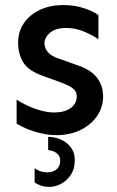

<svg xmlns="http://www.w3.org/2000/svg" viewBox="-20 -521 464 761"><path d="M204.1 14.6Q173.8 14.6 142.6 7.3Q111.3 0 85.9 -10.7Q60.5 -21.5 45.9 -31.2V-126Q61.5 -115.2 87.4 -103Q113.3 -90.8 141.6 -83Q169.9 -75.2 193.4 -75.2Q236.3 -75.2 260.3 -92.8Q284.2 -110.4 284.2 -138.7Q284.2 -160.2 266.6 -172.4Q249 -184.6 215.8 -196.3L148.4 -220.7Q91.8 -241.2 71.8 -274.4Q51.8 -307.6 51.8 -351.6Q51.8 -395.5 74.2 -428.7Q96.7 -461.9 137.2 -481.4Q177.7 -501 231.4 -501Q275.4 -501 313.5 -488.3Q351.6 -475.6 370.1 -460.9V-365.2Q348.6 -380.9 314 -395.5Q279.3 -410.2 242.2 -410.2Q200.2 -410.2 178.2 -391.1Q156.2 -372.1 156.2 -349.6Q156.2 -332 168.9 -315.4Q181.6 -298.8 214.8 -288.1L286.1 -262.7Q337.9 -246.1 363.3 -214.4Q388.7 -182.6 388.7 -137.7Q388.7 -95.7 364.3 -60.5Q339.8 -25.4 298.3 -5.4Q256.8 14.6 204.1 14.6ZM175.8 219.7Q156.2 219.7 141.6 214.4Q127 209 117.2 202.1V145.5Q138.7 162.1 168 162.1Q191.4 162.1 205.1 149.4Q218.8 136.7 218.8 116.2Q218.8 96.7 203.6 85.4Q188.5 74.2 170.9 74.2V21.5Q212.9 21.5 244.6 46.4Q276.4 71.3 276.4 114.3Q276.4 148.4 260.7 171.9Q245.1 195.3 222.2 207.5Q199.2 219.7 175.8 219.7Z"/></svg>

Font: Sen Medium
Style: Regular
Weight: 500
Designer: Kosal Sen, Philatype
Foundry: Philatype
Version: Version 2.000;gftools[0.9.31]